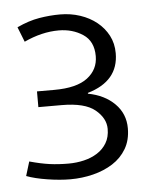

<svg xmlns="http://www.w3.org/2000/svg" viewBox="-39 -892 381 486"><g transform="rotate(-5 151.0 -649.0)"><path d="M21 -835Q51 -849 78 -853.5Q105 -858 131 -858Q158 -858 182 -850Q206 -842 224 -827.5Q242 -813 252.5 -793Q263 -773 263 -748Q263 -677 184 -654V-652Q226 -644 251.5 -618.5Q277 -593 277 -556Q277 -526 264 -504Q251 -482 229 -468Q207 -454 179 -447Q151 -440 121 -440Q95 -440 63 -445Q31 -450 10 -458L21 -494Q50 -486 72 -483Q94 -480 120 -480Q140 -480 159 -484.5Q178 -489 193 -498.5Q208 -508 217 -523Q226 -538 226 -559Q226 -586 200 -607.5Q174 -629 115 -629H56V-669H100Q157 -669 184.5 -690Q212 -711 212 -745Q212 -783 185.5 -800.5Q159 -818 124 -818Q81 -818 36 -797Z"/></g></svg>

Font: Mukta Vaani ExtraLight
Style: Regular
Weight: 275
Designer: Noopur Datye, Girish Dalvi, Yashodeep Gholap, Pallavi Karambelkar
Foundry: Ek Type
Version: Version 2.538;PS 1.000;hotconv 16.6.51;makeotf.lib2.5.65220;